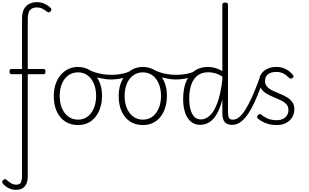

<svg xmlns="http://www.w3.org/2000/svg" viewBox="-63 -1139 2858 1778"><path d="M84 619Q57 619 33 610Q9 601 -10 586.5Q-29 572 -40 557Q-45 548 -42.5 540Q-40 532 -30 525Q-20 519 -13 520Q-6 521 1 529Q16 543 38 557Q60 571 87 571Q121 571 131 549.5Q141 528 141 482V-452H41Q34 -452 29.5 -458Q25 -464 25 -476Q25 -500 40 -500H141V-964Q141 -1022 160 -1056Q179 -1090 210.5 -1104.5Q242 -1119 279 -1119Q320 -1119 354 -1102Q388 -1085 408 -1063Q415 -1055 412.5 -1047.5Q410 -1040 403 -1032Q396 -1025 388 -1024.5Q380 -1024 372 -1031Q354 -1046 330.5 -1058Q307 -1070 277 -1070Q238 -1070 216 -1047Q194 -1024 194 -958V-500H343Q358 -500 358 -477Q358 -452 343 -452H194V489Q194 536 180.5 564.5Q167 593 142.5 606Q118 619 84 619Z M659 19Q591 19 540.5 -14Q490 -47 462.5 -107.5Q435 -168 435 -250Q435 -310 451.5 -359Q468 -408 498.5 -444Q529 -480 569.5 -499.5Q610 -519 659 -519Q725 -519 775 -485Q825 -451 853.5 -390.5Q882 -330 882 -252Q882 -204 871.5 -162Q861 -120 842 -87Q823 -54 796 -30Q769 -6 734.5 6.5Q700 19 659 19ZM659 -31Q697 -31 728 -47Q759 -63 781 -92.5Q803 -122 815 -162.5Q827 -203 827 -252Q827 -315 806 -364.5Q785 -414 747.5 -441.5Q710 -469 659 -469Q621 -469 589.5 -453Q558 -437 536 -408Q514 -379 502 -338.5Q490 -298 490 -250Q490 -186 511 -136.5Q532 -87 570 -59Q608 -31 659 -31Z M965 -403Q919 -403 860.5 -416Q802 -429 743 -460Q736 -464 734.5 -471Q733 -478 735.5 -485Q738 -492 744.5 -495Q751 -498 758 -494Q788 -478 823.5 -467Q859 -456 896.5 -451Q934 -446 968 -446Q1001 -446 1035.5 -450.5Q1070 -455 1100.5 -464Q1131 -473 1150 -486Q1159 -493 1167 -487Q1175 -481 1176 -471Q1177 -461 1166 -454Q1123 -427 1069 -415Q1015 -403 965 -403Z M1260 19Q1192 19 1141.5 -14Q1091 -47 1063.5 -107.5Q1036 -168 1036 -250Q1036 -310 1052.5 -359Q1069 -408 1099.5 -444Q1130 -480 1170.5 -499.5Q1211 -519 1260 -519Q1326 -519 1376 -485Q1426 -451 1454.5 -390.5Q1483 -330 1483 -252Q1483 -204 1472.5 -162Q1462 -120 1443 -87Q1424 -54 1397 -30Q1370 -6 1335.5 6.5Q1301 19 1260 19ZM1260 -31Q1298 -31 1329 -47Q1360 -63 1382 -92.5Q1404 -122 1416 -162.5Q1428 -203 1428 -252Q1428 -315 1407 -364.5Q1386 -414 1348.5 -441.5Q1311 -469 1260 -469Q1222 -469 1190.5 -453Q1159 -437 1137 -408Q1115 -379 1103 -338.5Q1091 -298 1091 -250Q1091 -186 1112 -136.5Q1133 -87 1171 -59Q1209 -31 1260 -31Z M1566 -403Q1520 -403 1461.5 -416Q1403 -429 1344 -460Q1337 -464 1335.5 -471Q1334 -478 1336.5 -485Q1339 -492 1345.5 -495Q1352 -498 1359 -494Q1389 -478 1424.5 -467Q1460 -456 1497.5 -451Q1535 -446 1569 -446Q1602 -446 1636.5 -450.5Q1671 -455 1701.5 -464Q1732 -473 1751 -486Q1760 -493 1768 -487Q1776 -481 1777 -471Q1778 -461 1767 -454Q1724 -427 1670 -415Q1616 -403 1566 -403Z M1790 17Q1741 17 1706 -11.5Q1671 -40 1652 -93.5Q1633 -147 1633 -223Q1633 -275 1642 -320.5Q1651 -366 1669.5 -402.5Q1688 -439 1716 -465Q1744 -491 1780.5 -505Q1817 -519 1863 -519Q1898 -519 1930 -509.5Q1962 -500 1996 -481V-1096Q1996 -1106 2002 -1110.5Q2008 -1115 2022 -1115Q2036 -1115 2042 -1110.5Q2048 -1106 2048 -1096V-103Q2048 -69 2056 -50Q2064 -31 2092 -31Q2100 -31 2103.5 -23.5Q2107 -16 2106.5 -7Q2106 2 2101 9.5Q2096 17 2086 17Q2065 17 2048.5 11.5Q2032 6 2020 -6.5Q2008 -19 2002 -40.5Q1996 -62 1996 -94V-216Q1974 -133 1943.5 -81.5Q1913 -30 1874.5 -6.5Q1836 17 1790 17ZM1798 -33Q1842 -33 1881 -69.5Q1920 -106 1950 -186.5Q1980 -267 1996 -399V-430Q1958 -454 1925 -462Q1892 -470 1866 -470Q1832 -470 1804 -460Q1776 -450 1754.5 -429.5Q1733 -409 1718.5 -379.5Q1704 -350 1696.5 -311Q1689 -272 1689 -224Q1689 -174 1699.5 -130.5Q1710 -87 1734 -60Q1758 -33 1798 -33Z M2088 17Q2078 17 2073 9.5Q2068 2 2069.5 -7Q2071 -16 2077.5 -23.5Q2084 -31 2095 -31Q2123 -31 2151.5 -54Q2180 -77 2210 -124.5Q2240 -172 2273.5 -246.5Q2307 -321 2344 -425Q2349 -436 2359 -436Q2369 -436 2376.5 -429Q2384 -422 2380 -412Q2350 -325 2322 -256.5Q2294 -188 2266 -136.5Q2238 -85 2209 -51Q2180 -17 2150.5 0Q2121 17 2088 17Z M2500 19Q2455 19 2421 9Q2387 -1 2364 -14.5Q2341 -28 2327 -39Q2318 -46 2318 -55Q2318 -64 2326 -73Q2333 -81 2340.5 -82.5Q2348 -84 2358 -76Q2383 -55 2417.5 -40.5Q2452 -26 2500 -26Q2533 -26 2557.5 -38Q2582 -50 2595 -71.5Q2608 -93 2608 -121Q2608 -153 2588.5 -174Q2569 -195 2538.5 -209.5Q2508 -224 2473 -238.5Q2438 -253 2407 -271Q2376 -289 2356.5 -317Q2337 -345 2337 -388Q2337 -426 2357 -455.5Q2377 -485 2413 -502Q2449 -519 2498 -519Q2534 -519 2563.5 -508Q2593 -497 2614.5 -479.5Q2636 -462 2649 -445Q2656 -436 2655 -429.5Q2654 -423 2644 -416Q2637 -410 2629.5 -410.5Q2622 -411 2614 -418Q2587 -445 2559.5 -459Q2532 -473 2496 -473Q2447 -473 2419 -451.5Q2391 -430 2391 -389Q2391 -357 2410.5 -336Q2430 -315 2461 -300Q2492 -285 2527 -271Q2562 -257 2593 -239Q2624 -221 2643.5 -194Q2663 -167 2663 -126Q2663 -90 2645 -57Q2627 -24 2591 -2.5Q2555 19 2500 19Z"/></svg>

Font: Playwrite FR Moderne ExtraLight
Style: Regular
Weight: 250
Version: Version 1.002